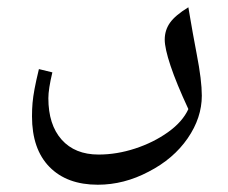

<svg xmlns="http://www.w3.org/2000/svg" viewBox="-20 -246 626 528"><path d="M249 262Q164 262 116 213Q68 164 68 74Q68 54 69.5 37Q71 20 75 -1.5Q79 -23 87 -56L124 -47Q113 -1 113 24Q113 97 149.5 138Q186 179 251 179Q301 179 351.5 162.5Q402 146 442 117.5Q482 89 498 54Q465 -17 449 -65Q433 -113 433 -137Q433 -163 447.5 -183.5Q462 -204 498 -226Q500 -215 503 -196.5Q506 -178 510.5 -153.5Q515 -129 521 -97Q528 -61 531.5 -32.5Q535 -4 535 17Q535 78 496 134.5Q457 191 389 226Q355 244 320 253Q285 262 249 262Z"/></svg>

Font: Noto Naskh Arabic
Style: Regular
Weight: 400
Designer: Monotype Design Team, David Williams, Mohamad Dakak and Nizar Qandah
Foundry: Monotype Imaging Inc.
Version: Version 2.013